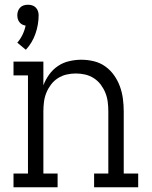

<svg xmlns="http://www.w3.org/2000/svg" viewBox="-20 -790 640 810"><path d="M89 -580 53 -610Q66 -625 75 -643.5Q84 -662 88 -682Q81 -683 74 -686.5Q67 -690 62 -696.5Q57 -703 55 -710.5Q53 -718 53 -726Q53 -735 56 -743.5Q59 -752 65.5 -758.5Q72 -765 80.5 -767.5Q89 -770 98 -770Q107 -770 115.5 -767.5Q124 -765 130.5 -758.5Q137 -752 140 -743.5Q143 -735 143 -726Q143 -686 129.5 -647.5Q116 -609 89 -580ZM37 0V-58H98V-472H37V-530H163V-430Q172 -454 187.5 -475.5Q203 -497 224.5 -511.5Q246 -526 272 -532Q298 -538 323 -538Q350 -538 376.5 -531.5Q403 -525 424.5 -509.5Q446 -494 461.5 -472Q477 -450 486 -425Q495 -400 498.5 -373.5Q502 -347 502 -320V-58H563V0H377V-58H437V-320Q437 -340 434.5 -360Q432 -380 424.5 -398.5Q417 -417 405 -433Q393 -449 376 -460Q359 -471 339.5 -475.5Q320 -480 300 -480Q280 -480 260.5 -475.5Q241 -471 224 -460Q207 -449 195 -433Q183 -417 175.5 -398.5Q168 -380 165.5 -360Q163 -340 163 -320V-58H223V0Z"/></svg>

Font: Iosevka Curly Slab LtEx
Style: Regular
Weight: 300
Width: 7
Monospace: yes
Designer: Belleve Invis
Foundry: Belleve Invis
Version: Version 11.1.0; ttfautohint (v1.8.3)